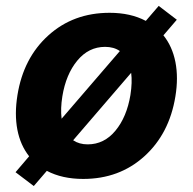

<svg xmlns="http://www.w3.org/2000/svg" viewBox="-20 -596 654 651"><path d="M94.5 34.8 32.7 -12.1 78.8 -66.1Q49 -103.7 38.9 -156.2Q28.8 -208.8 39.1 -273.1Q59.3 -399.5 144 -476Q228.7 -552.6 351.6 -552.6Q422.6 -552.6 474.4 -525.2L518.1 -576L579.5 -529.1L534.1 -476.2Q564.3 -438.6 574.8 -385.5Q585.2 -332.4 574.6 -268.5Q554 -142.4 469.3 -65.9Q384.6 10.7 262.1 10.7Q190.7 10.7 138.8 -16.7ZM188.9 -193.5 386.4 -422.9Q366.1 -437.1 336.3 -437.1Q280.5 -437.1 242 -390.4Q203.5 -343.8 191.4 -269.2Q184.7 -228 188.9 -193.5ZM277.3 -106.5Q333.1 -106.5 371.4 -152.9Q409.8 -199.2 422.2 -273.8Q429 -316.8 424.7 -349.1L228 -120.4Q248.6 -106.5 277.3 -106.5Z"/></svg>

Font: Karasuma Gothic
Style: Bold Italic
Weight: 700
Italic angle: 9.39998°
Designer: Rasmus Andersson / Ryoko Nishizuka
Foundry: Genbu
Version: Version 1.00